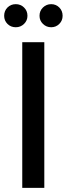

<svg xmlns="http://www.w3.org/2000/svg" viewBox="-36 -903 321 923"><path d="M71 0V-700H177V0ZM210 -772Q187 -772 170.5 -788Q154 -804 154 -827Q154 -851 170.5 -867Q187 -883 210 -883Q233 -883 249 -867Q265 -851 265 -827Q265 -804 249 -788Q233 -772 210 -772ZM40 -772Q16 -772 0 -788Q-16 -804 -16 -827Q-16 -851 0 -867Q16 -883 40 -883Q63 -883 79.5 -867Q96 -851 96 -827Q96 -804 79.5 -788Q63 -772 40 -772Z"/></svg>

Font: Firefly Display Medium
Style: Regular
Weight: 500
Designer: Colophon Foundry, Jonny Pinhorn
Foundry: Colophon Foundry
Version: Version 1.200; ttfautohint (v1.8.3)